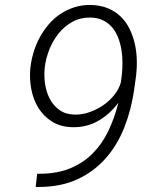

<svg xmlns="http://www.w3.org/2000/svg" viewBox="-20 -741 627 767"><path d="M140.6 -46.9Q209 -47.4 260.5 -68.6Q312 -89.8 349.9 -127.7Q387.7 -165.5 412.6 -217.5Q437.5 -269.5 453.1 -331.1Q419.4 -285.2 372.6 -258.3Q325.7 -231.4 267.6 -232.9Q220.7 -234.4 187.3 -255.6Q153.8 -276.9 133.3 -310.1Q112.8 -343.3 105 -384.8Q97.2 -426.3 101.1 -467.8Q104.5 -499.5 113.8 -531Q123 -562.5 138.4 -590.8Q153.8 -619.1 174.3 -643.3Q194.8 -667.5 220.7 -684.8Q246.6 -702.1 277.1 -711.9Q307.6 -721.7 342.8 -721.2Q381.3 -720.2 410.9 -708Q440.4 -695.8 461.9 -675Q483.4 -654.3 497.1 -626.7Q510.7 -599.1 518.1 -567.9Q525.4 -536.6 526.4 -502.9Q527.3 -469.2 523.4 -437L515.6 -380.4Q503.9 -300.8 476.1 -230.7Q448.2 -160.6 401.9 -108.2Q355.5 -55.7 289.8 -25.1Q224.1 5.4 137.2 5.9H122.6L128.4 -46.9ZM277.3 -283.2Q305.2 -282.2 334.7 -292Q364.3 -301.8 390.1 -319.1Q416 -336.4 435.5 -360.4Q455.1 -384.3 462.9 -412.1L466.8 -442.4Q469.2 -465.3 469.2 -491.2Q469.2 -517.1 465.1 -542.2Q460.9 -567.4 452.1 -590.3Q443.4 -613.3 428.5 -631.1Q413.6 -648.9 391.8 -659.7Q370.1 -670.4 340.8 -670.9Q300.8 -671.4 268.8 -653.6Q236.8 -635.7 213.6 -606.7Q190.4 -577.6 176.5 -541.7Q162.6 -505.9 158.7 -470.2Q155.3 -439.5 159.9 -406.7Q164.6 -374 178.5 -346.9Q192.4 -319.8 216.8 -302Q241.2 -284.2 277.3 -283.2Z"/></svg>

Font: Roboto Mono Light
Style: Italic
Weight: 300
Designer: Google
Version: Version 2.000985; 2015; ttfautohint (v1.3)